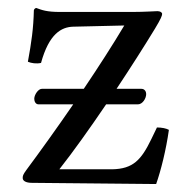

<svg xmlns="http://www.w3.org/2000/svg" viewBox="-20 -459 464 482"><path d="M71 -439C68.6 -439 65 -435.4 65 -433C64 -388 59 -353 50 -304C58.8 -300.3 71.4 -298.4 83 -301C103 -374 134 -391.3 164 -392L292 -395C262.6 -345.7 227.3 -290.9 190.3 -236H85C76 -236 66 -221 66 -211C66 -205 69 -197 77 -197H163.8C123.4 -138.2 82.3 -80.9 46 -32C37.4 -20.4 37 -17 37 -12C37 -5 45 0 60 0L372 3C384 -31 397 -83 404 -133C397.5 -136.7 386 -139 374 -139L360 -110C334.5 -57.2 314.1 -35.2 262 -34H129C164 -78.4 205.6 -136.9 246.4 -197H326C338 -197 347 -212 347 -223C347 -228 344 -236 335 -236H272.6C308.6 -290.2 342.6 -343.6 369 -387C384.3 -412.2 387 -420 387 -424C387 -428 382 -431 375 -431C370 -431 342 -429 313 -429H130C97.9 -429 85.5 -433.6 71 -439Z"/></svg>

Font: Libertinus Math
Style: Regular
Weight: 400
Designer: Philipp H. Poll
Foundry: Khaled Hosny
Version: Version 6.2